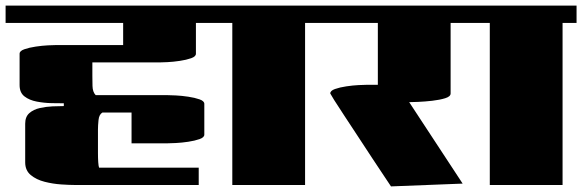

<svg xmlns="http://www.w3.org/2000/svg" viewBox="-20 -661 2080 686"><path d="M0 -579V-641H760V-579H680V-469Q680 -459 663 -453Q646 -447 622.5 -443.5Q599 -440 578.5 -439Q558 -438 550 -438H310V-390Q310 -376 310.5 -354Q311 -332 322 -321H580Q588 -321 608.5 -320Q629 -319 652.5 -315.5Q676 -312 693 -306Q710 -300 710 -290V-180Q710 -170 693 -164Q676 -158 652.5 -154.5Q629 -151 608.5 -150Q588 -149 580 -149H450V-259H346Q334 -252 332 -232Q330 -212 330 -199V-114Q330 -96 331 -81.5Q332 -67 334 -62H690V0H250Q229 0 199 -2Q169 -4 139.5 -11.5Q110 -19 90 -35.5Q70 -52 70 -81V-219Q70 -244 85 -257Q100 -270 122.5 -275Q145 -280 168 -281Q191 -282 208 -282V-292Q190 -292 164 -292.5Q138 -293 111.5 -298Q85 -303 67.5 -316.5Q50 -330 50 -357V-469Q50 -479 67 -485Q84 -491 107.5 -494.5Q131 -498 151.5 -499Q172 -500 180 -500H420V-579Z M760 -579V-641H1120V-579H1070V0H810V-579Z M1120 -579V-641H1680V-579H1590V-327Q1590 -316 1570.5 -310Q1551 -304 1524.5 -301Q1498 -298 1474.5 -297Q1451 -296 1442 -296L1633 -5L1377 5Q1371 -4 1353 -31Q1335 -58 1310.5 -95Q1286 -132 1260 -172Q1234 -212 1211 -246.5Q1188 -281 1174 -303.5Q1160 -326 1160 -327Q1160 -337 1177 -343Q1194 -349 1217.5 -352.5Q1241 -356 1261.5 -357Q1282 -358 1290 -358H1330V-579Z M1680 -579V-641H2040V-579H1990V0H1730V-579Z"/></svg>

Font: Gajraj One
Style: Regular
Weight: 400
Designer: Saurabh Sharma
Foundry: Saurabh Sharma
Version: Version 1.000